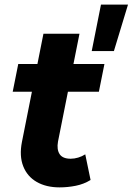

<svg xmlns="http://www.w3.org/2000/svg" viewBox="-20 -803 574 831"><path d="M238 8Q180 8 139 -15.5Q98 -39 80.5 -83.5Q63 -128 75 -189L168 -657H324L231 -190Q225 -156 238 -136Q251 -116 286 -116Q302 -116 318.5 -121Q335 -126 349 -135L372 -24Q343 -6 308 1Q273 8 238 8ZM35 -406 59 -526H432L408 -406ZM377 -582 417 -783H534L473 -582Z"/></svg>

Font: MOST Montserrat
Style: Bold Italic
Weight: 700
Italic angle: -11.3°
Designer: Julieta Ulanovsky
Foundry: Julieta Ulanovsky
Version: Version 8.000;March 11, 2024;FontCreator 15.0.0.2926 64-bit